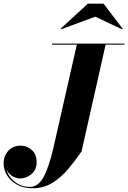

<svg xmlns="http://www.w3.org/2000/svg" viewBox="-52 -985 691 1035"><path d="M461.4 -895 277.6 -827.1 274.7 -830.1 421.4 -965.1H506.3L609.4 -830.1L606.4 -827.1ZM-16.6 -73Q-12.5 -50 4.4 -28.1Q21.2 -6.1 48.1 8.2Q75 22.5 108.6 22.5Q154.5 22.5 183.3 -31.2Q212.2 -85 236.3 -189.9L362.1 -744.1H228.5V-750H618.7V-744.1H517.3L387.7 -168.9Q355.2 -121.6 317.1 -75.8Q279.1 -30 231.6 -0.1Q184.1 29.8 123.5 29.8Q75.2 29.8 40.2 10.6Q5.1 -8.5 -13.7 -39.3Q-32.5 -70.1 -32.5 -105Q-32.5 -144 -7.2 -172Q18.1 -200 59.3 -200Q93 -200 119.3 -176.4Q145.5 -152.8 145.5 -110.8Q145.5 -70.3 118.2 -46.8Q90.8 -23.2 56.4 -23.2Q32.5 -23.2 11.4 -37.6Q-9.8 -52 -16.6 -73Z"/></svg>

Font: Bodoni* 36
Style: Bold Italic
Weight: 700
Italic angle: -13°
Version: Version 2.000; ttfautohint (v1.8.1)